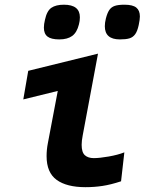

<svg xmlns="http://www.w3.org/2000/svg" viewBox="-20 -786 640 816"><path d="M178 -122.5Q178 -150 183.5 -178L225.5 -399.5L79 -363.5L100 -485L396.5 -558L331.5 -210.5Q327 -187.5 327 -170.5Q327 -138.5 340.8 -126.2Q354.5 -114 378.5 -114Q403 -114 441.8 -120.8Q480.5 -127.5 508.5 -138.5L494.5 -15.5Q450.5 -1 415.5 4.2Q380.5 9.5 343.5 9.5Q263.5 9.5 220.8 -21.5Q178 -52.5 178 -122.5ZM166.5 -668.5Q166.5 -683 171 -701.5Q179 -739.5 198.2 -752.8Q217.5 -766 251.5 -766Q319.5 -766 319.5 -712.5Q319.5 -697 315.5 -682.5Q307 -648 286.8 -633.2Q266.5 -618.5 232 -618.5Q197.5 -618.5 182 -630.5Q166.5 -642.5 166.5 -668.5ZM425.5 -674.5Q425.5 -689.5 430 -707.5Q436 -731 444.5 -743.5Q453 -756 467.8 -761Q482.5 -766 509 -766Q544 -766 559.2 -753.8Q574.5 -741.5 574.5 -716Q574.5 -703 569.5 -679.5Q564 -653.5 554.5 -640.5Q545 -627.5 530.2 -623Q515.5 -618.5 489.5 -618.5Q425.5 -618.5 425.5 -674.5Z"/></svg>

Font: JuliaMono ExtraBold
Style: Italic
Weight: 800
Italic angle: -9°
Monospace: yes
Designer: cormullion
Foundry: corm
Version: Version 0.057; ttfautohint (v1.8.4)